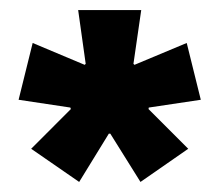

<svg xmlns="http://www.w3.org/2000/svg" viewBox="-20 -659 436 382"><path d="M137.5 -297 42 -363 121 -442 120 -445 17 -460.5 45 -573.5 148.5 -530 150.5 -532 135.5 -639H261L245.5 -532L247.5 -530L351.5 -573.5L379.5 -460.5L276 -445L275.5 -442L354.5 -363L259.5 -297L199.5 -393H196.5Z"/></svg>

Font: Anek Telugu
Style: Bold
Weight: 700
Designer: Omkar Bhoir (Telugu), Yesha Goshar (Latin)
Foundry: Ek Type
Version: Version 1.003